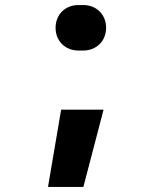

<svg xmlns="http://www.w3.org/2000/svg" viewBox="-20 -580 640 760"><path d="M290 -380H310C362 -380 400 -418 400 -470C400 -522 362 -560 310 -560H290C238 -560 200 -522 200 -470C200 -418 238 -380 290 -380ZM170 160H310L390 -146H222Z"/></svg>

Font: JetBrains Mono ExtraBold
Style: Regular
Weight: 800
Monospace: yes
Designer: Philipp Nurullin, Konstantin Bulenkov
Foundry: JetBrains
Version: Version 2.305